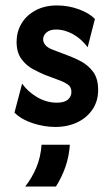

<svg xmlns="http://www.w3.org/2000/svg" viewBox="-20 -449 405 698"><path d="M180.6 12.5Q141 12.5 99.3 -1Q57.6 -14.6 32.6 -39.6L60.4 -145.1Q80.6 -116 114.9 -95.8Q149.3 -75.7 186.8 -75.7Q213.9 -75.7 226.7 -86.8Q239.6 -97.9 239.6 -114.6Q239.6 -133.3 226.4 -142Q213.2 -150.7 200 -155.6L142.4 -177.1Q124.3 -184.7 100 -197.6Q75.7 -210.4 58 -234.4Q40.3 -258.3 40.3 -297.2Q40.3 -332.6 57.6 -362.5Q75 -392.4 108.3 -410.8Q141.7 -429.2 187.5 -429.2Q229.2 -429.2 267.4 -414.9Q305.6 -400.7 325 -379.9L298.6 -277.1Q284 -297.2 264.9 -311.8Q245.8 -326.4 225 -334Q204.2 -341.7 184.7 -341.7Q161.1 -341.7 149 -330.9Q136.8 -320.1 136.8 -305.6Q136.8 -295.1 145.1 -285.1Q153.5 -275 172.2 -268.1L227.1 -247.2Q248.6 -239.6 274.3 -226Q300 -212.5 318.4 -188.2Q336.8 -163.9 336.8 -121.5Q336.8 -81.9 316.7 -51.7Q296.5 -21.5 261.5 -4.5Q226.4 12.5 180.6 12.5ZM71.5 229.2Q95.8 198.6 111.8 160.8Q127.8 122.9 131.2 77.1H234Q231.2 118.8 218.1 156.9Q204.9 195.1 183.3 229.2Z"/></svg>

Font: Afacad Flux SemiBold
Style: Regular
Weight: 600
Designer: Kristian Moeller
Foundry: Dicotype
Version: Version 1.100